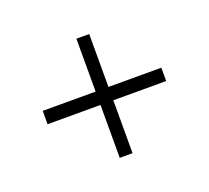

<svg xmlns="http://www.w3.org/2000/svg" viewBox="-69 -476 530 488"><g transform="rotate(-20 196.0 -232.0)"><path d="M213.9 -250H356.9V-213.9H213.9V-70.8H179.2V-213.9H36.1V-250H179.2V-393.1H213.9Z"/></g></svg>

Font: RawengulkPcs
Style: Regular
Weight: 400
Version: Version 0.92